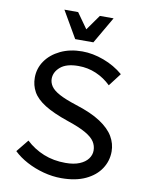

<svg xmlns="http://www.w3.org/2000/svg" viewBox="-98 -980 821 1061"><g transform="rotate(10 312.0 -450.0)"><path d="M50 -94 106 -163Q150 -122 205.5 -99.5Q261 -77 328 -77Q375 -77 406.5 -90Q438 -103 454 -124.5Q470 -146 470 -171Q470 -198 455.5 -220.5Q441 -243 404.5 -264Q368 -285 302 -307Q217 -336 168.5 -366.5Q120 -397 100 -433Q80 -469 80 -512Q80 -564 109.5 -606.5Q139 -649 192 -674.5Q245 -700 314 -700Q373 -700 435 -677Q497 -654 545 -613L490 -541Q453 -577 406.5 -597Q360 -617 307 -617Q240 -617 206.5 -588.5Q173 -560 173 -522Q173 -500 186.5 -480Q200 -460 234 -441.5Q268 -423 330 -403Q419 -375 471 -340.5Q523 -306 546 -266.5Q569 -227 569 -183Q569 -130 540 -86Q511 -42 455.5 -16Q400 10 320 10Q270 10 219.5 -3.5Q169 -17 125 -40.5Q81 -64 50 -94ZM452 -910 365 -760H263L176 -910H253L314 -824L375 -910Z"/></g></svg>

Font: Radio Canada
Style: Regular
Weight: 400
Designer: Charles Daoud, Etienne Aubert Bonn, Alexandre Saumier Demers, Jacques Le Bailly
Foundry: Radio-Canada
Version: Version 2.104;gftools[0.9.28.dev5+ged2979d]